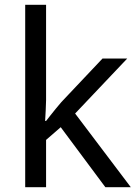

<svg xmlns="http://www.w3.org/2000/svg" viewBox="-20 -780 574 800"><path d="M172 -363Q172 -347 170.5 -321Q169 -295 168 -276H172Q178 -284 190 -299Q202 -314 214.5 -329.5Q227 -345 236 -355L407 -536H510L293 -307L525 0H419L233 -250L172 -197V0H85V-760H172Z"/></svg>

Font: ukannada85
Style: Book
Weight: 400
Designer: Jelle Bosma - Monotype Design Team
Foundry: Monotype Imaging Inc.
Version: Version 2.003